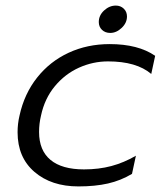

<svg xmlns="http://www.w3.org/2000/svg" viewBox="-20 -653 587 688"><path d="M334 -574Q334 -598 353 -615.5Q372 -633 395 -633Q412 -633 423.5 -622Q435 -611 435 -594Q435 -571 416 -553Q397 -535 375 -535Q357 -535 345.5 -546Q334 -557 334 -574ZM43 -179Q43 -210 50 -239Q67 -317 113 -375Q159 -433 226 -464Q293 -495 373 -495Q475 -495 536 -453L522 -388Q469 -433 367 -433Q313 -433 263 -410.5Q213 -388 176.5 -344Q140 -300 127 -239Q120 -210 120 -180Q120 -114 161 -80Q202 -46 281 -46Q334 -46 379 -58Q424 -70 467 -95L453 -30Q413 -6 367 4.5Q321 15 261 15Q164 15 103.5 -37Q43 -89 43 -179Z"/></svg>

Font: Prompt Light
Style: Italic
Weight: 300
Italic angle: -12°
Designer: Katatrad Team
Foundry: CadsonDemak
Version: Version 1.000